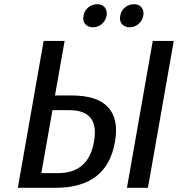

<svg xmlns="http://www.w3.org/2000/svg" viewBox="-20 -895 848 915"><path d="M378 -820Q382 -844 400.5 -859.5Q419 -875 443 -875Q467 -875 479.5 -859.5Q492 -844 488 -820Q483 -796 465 -780.5Q447 -765 423 -765Q399 -765 386 -780.5Q373 -796 378 -820ZM553 -820Q557 -844 575.5 -859.5Q594 -875 618 -875Q642 -875 654.5 -859.5Q667 -844 663 -820Q658 -796 640 -780.5Q622 -765 598 -765Q574 -765 561 -780.5Q548 -796 553 -820ZM65 0 188 -700H288L242 -440H322Q444 -440 495.5 -383.5Q547 -327 528 -220Q491 0 245 0ZM585 0 708 -700H808L685 0ZM177 -70H257Q402 -70 428 -220Q455 -370 310 -370H230Z"/></svg>

Font: Scada
Style: Italic
Weight: 400
Italic angle: -10°
Designer: Jovanny Lemonad
Foundry: Jovanny Lemonad
Version: Version 4.100;PS 004.100;hotconv 1.0.88;makeotf.lib2.5.64775